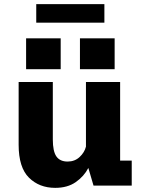

<svg xmlns="http://www.w3.org/2000/svg" viewBox="-20 -896 690 927"><path d="M246.5 11Q169.5 11 119.8 -38.2Q70 -87.5 70 -197V-500H235V-222.5Q235 -165.5 252.2 -140.8Q269.5 -116 306.5 -116Q341 -116 364.5 -138Q388 -160 395 -188V-500H560V-120.5H616V0H431.5L406.5 -85Q385.5 -44.5 345.8 -16.8Q306 11 246.5 11ZM106 -711H273V-562H106ZM366 -711H533.5V-562H366ZM155 -786.5V-876H484V-786.5Z"/></svg>

Font: Trispace
Style: Bold
Weight: 700
Designer: Tyler Finck
Foundry: Etcetera Type Company
Version: Version 1.210; ttfautohint (v1.8.3)